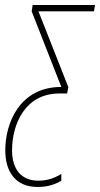

<svg xmlns="http://www.w3.org/2000/svg" viewBox="-20 -734 398 764"><path d="M130 10C171 10 201 -1 224 -15V-42C198 -26 170 -15 133 -15C65 -15 28 -60 28 -136C28 -240 80 -362 216 -362H247L252 -387L133 -689H354L358 -714H110L106 -689L224 -388C57 -388 1 -243 1 -136C1 -50 42 10 130 10Z"/></svg>

Font: Noto Sans ExtraCondensed Thin
Style: Italic
Weight: 100
Width: 2
Italic angle: -12°
Designer: Monotype Design Team
Foundry: Monotype Imaging Inc.
Version: Version 2.013